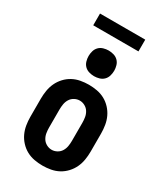

<svg xmlns="http://www.w3.org/2000/svg" viewBox="-224 -1005 949 1103"><g transform="rotate(30 250.0 -453.0)"><path d="M250 8Q223 8 195.5 3Q168 -2 144 -15Q120 -28 101 -48.5Q82 -69 70.5 -93.5Q59 -118 54.5 -145.5Q50 -173 50 -200V-320Q50 -347 54.5 -374.5Q59 -402 70.5 -426.5Q82 -451 101 -471.5Q120 -492 144 -505Q168 -518 195.5 -523Q223 -528 250 -528Q277 -528 304.5 -523Q332 -518 356 -505Q380 -492 399 -471.5Q418 -451 429.5 -426.5Q441 -402 445.5 -374.5Q450 -347 450 -320V-200Q450 -173 445.5 -145.5Q441 -118 429.5 -93.5Q418 -69 399 -48.5Q380 -28 356 -15Q332 -2 304.5 3Q277 8 250 8ZM250 -97Q268 -97 284.5 -106Q301 -115 310.5 -130.5Q320 -146 323 -164Q326 -182 326 -200V-320Q326 -338 323 -356Q320 -374 310.5 -389.5Q301 -405 284.5 -414Q268 -423 250 -423Q232 -423 215.5 -414Q199 -405 189.5 -389.5Q180 -374 177 -356Q174 -338 174 -320V-200Q174 -182 177 -164Q180 -146 189.5 -130.5Q199 -115 215.5 -106Q232 -97 250 -97ZM250 -585Q233 -585 216 -590Q199 -595 187 -607Q175 -619 170 -636Q165 -653 165 -670Q165 -687 170 -704Q175 -721 187 -733Q199 -745 216 -750Q233 -755 250 -755Q267 -755 284 -750Q301 -745 313 -733Q325 -721 330 -704Q335 -687 335 -670Q335 -653 330 -636Q325 -619 313 -607Q301 -595 284 -590Q267 -585 250 -585ZM100 -836V-914H400V-836Z"/></g></svg>

Font: Iosevka Curly Extrabold
Style: Regular
Weight: 800
Monospace: yes
Designer: Belleve Invis
Foundry: Belleve Invis
Version: Version 22.1.2; ttfautohint (v1.8.4)